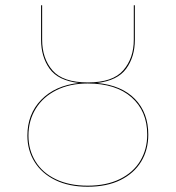

<svg xmlns="http://www.w3.org/2000/svg" viewBox="-20 -700 667 729"><path d="M543 -189Q543 -131 516 -86.5Q489 -42 437.5 -16.5Q386 9 313 9Q242 9 190.5 -16Q139 -41 111.5 -85Q84 -129 84 -185Q84 -267 136.5 -321Q189 -375 279 -385Q201 -394 168.5 -439Q136 -484 136 -549V-680H140V-549Q140 -478 179.5 -432.5Q219 -387 314 -387Q408 -387 448 -433Q488 -479 488 -549V-680H492V-549Q492 -484 459 -439Q426 -394 349 -385Q442 -376 492.5 -324Q543 -272 543 -189ZM539 -189Q539 -278 479.5 -330.5Q420 -383 313 -383Q245 -383 194 -357.5Q143 -332 115.5 -287Q88 -242 88 -185Q88 -131 114.5 -87.5Q141 -44 192 -19.5Q243 5 313 5Q384 5 435 -20Q486 -45 512.5 -89Q539 -133 539 -189Z"/></svg>

Font: FiraGO Four
Style: Regular
Weight: 100
Designer: bBox Type
Foundry: bBox Type GmbH
Version: Version 1.001